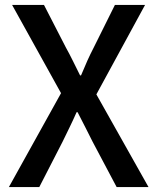

<svg xmlns="http://www.w3.org/2000/svg" viewBox="-20 -757 636 777"><path d="M16 0 227 -380 29 -737H158L247 -564Q261 -539 274 -512.5Q287 -486 304 -452H308Q322 -486 334 -512.5Q346 -539 359 -564L445 -737H567L370 -375L581 0H452L355 -183Q341 -212 326 -240.5Q311 -269 294 -303H290Q275 -269 261 -240.5Q247 -212 233 -183L139 0Z"/></svg>

Font: Source Han Sans TC Medium
Style: Regular
Weight: 500
Designer: Ryoko NISHIZUKA Ë•øÂ°öÊ∂ºÂ≠ê (kana, bopomofo & ideographs); Paul D. Hunt (Latin, Greek & Cyrillic); Sandoll Communicatio
Foundry: Adobe
Version: Version 2.004;hotconv 1.0.118;makeotfexe 2.5.65603